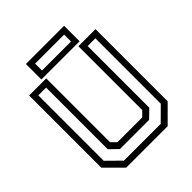

<svg xmlns="http://www.w3.org/2000/svg" viewBox="-229 -983 1123 1123"><g transform="rotate(-45 332.0 -422.0)"><path d="M160.5 0 57.5 -103V-700H199V-172L229.5 -141.5H434.5L465 -172V-700H606.5V-103L503.5 0ZM180 -38.5H484.5L568 -121.5V-662.5H504V-152.5L453 -103H211.5L160.5 -152.5V-662.5H96V-121.5ZM174.5 -715.5V-843.5H490.5V-715.5ZM214 -750H454V-807H214Z"/></g></svg>

Font: Tourney
Style: Regular
Weight: 400
Designer: Tyler Finck
Foundry: Etcetera Type Co
Version: Version 1.015